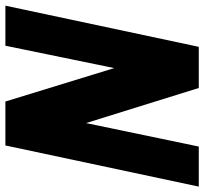

<svg xmlns="http://www.w3.org/2000/svg" viewBox="-50 -698 740 695"><g transform="rotate(-90 319.5 -350.0)"><path d="M-8 0 141 -700H300L421 -306L502 -700H647L498 0H349L222 -408L137 0Z"/></g></svg>

Font: Red Hat Mono
Style: Bold Italic
Weight: 700
Italic angle: -12°
Monospace: yes
Designer: Pentagram, MCKL
Foundry: Pentagram, MCKL
Version: Version 1.023; ttfautohint (v1.8.3)